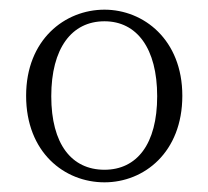

<svg xmlns="http://www.w3.org/2000/svg" viewBox="-20 -826 430 397"><path d="M196 -449C278 -449 357 -511 357 -628C357 -744 277 -806 196 -806C114 -806 34 -744 34 -628C34 -511 113 -449 196 -449ZM196 -475C128 -475 86 -528 86 -627C86 -726 128 -782 196 -782C263 -782 305 -726 305 -627C305 -528 263 -475 196 -475Z"/></svg>

Font: Noto Serif TC ExtraLight
Style: Regular
Weight: 200
Designer: Ryoko NISHIZUKA 西塚涼子 (kana & ideographs); Frank Grießhammer (Latin, Greek & Cyrillic); Wenlong ZHANG 张文龙 (bopomofo); San
Foundry: Adobe
Version: Version 2.001;hotconv 1.1.0;makeotfexe 2.6.0